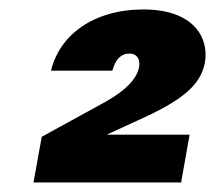

<svg xmlns="http://www.w3.org/2000/svg" viewBox="-20 -734 450 402"><path d="M86.8 -586H215.3C221.3 -609 233 -621.9 251.1 -621.9C265.5 -621.9 274.2 -611.3 271.3 -594.1C266.4 -568.2 243.4 -545.4 202.6 -521.8L67.4 -447.6L50.1 -352H359.2L377 -452H173.6L139.9 -422.9L268.9 -482.1C358.8 -522.4 400.1 -554.4 409.1 -603.3C418.1 -657.1 383.3 -714.2 280.4 -714.2C175.8 -714.2 104.5 -660.7 86.8 -586Z"/></svg>

Font: Poppins Devanagari Thin
Style: Italic
Weight: 100
Italic angle: -10°
Designer: Ninad Kale (Devanagari), Jonny Pinhorn (Latin)
Foundry: Indian Type Foundry
Version: 4.005